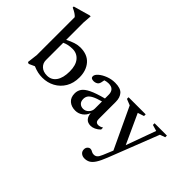

<svg xmlns="http://www.w3.org/2000/svg" viewBox="-165 -1114 1785 1785"><g transform="rotate(45 727.0 -222.0)"><path d="M497.5 -236Q497.5 -159.5 464.5 -104.2Q431.5 -49 376 -19Q320.5 11 253.5 11Q223.5 11 194.2 4.8Q165 -1.5 130.5 -16L74 9.5L57 2L69.5 -102.5V-600.5Q48.5 -626 -7 -650.5V-664L157 -710.5H169L162.5 -622V-395Q203.5 -416.5 239 -427.8Q274.5 -439 306 -439Q399.5 -439 448.5 -382.5Q497.5 -326 497.5 -236ZM162.5 -128.5Q162.5 -88 191.5 -60.8Q220.5 -33.5 271.5 -33.5Q329 -33.5 361.5 -79.8Q394 -126 394 -211Q394 -292.5 358.2 -335.2Q322.5 -378 264.5 -378Q206.5 -378 162.5 -356.5Z M888 10Q849 10 828.2 -13.2Q807.5 -36.5 805.5 -76Q792 -36 759.5 -12.5Q727 11 687 11Q635.5 11 602.8 -17.2Q570 -45.5 570 -99.5Q570 -134.5 589 -162.5Q608 -190.5 658.5 -215.2Q709 -240 803 -264.5V-314Q803 -348 785.2 -368Q767.5 -388 727.5 -388Q705 -388 679.5 -380Q676.5 -359 672 -343.8Q667.5 -328.5 660.5 -321Q652.5 -312.5 639.8 -308Q627 -303.5 614 -303.5Q576.5 -303.5 576.5 -330.5Q576.5 -353.5 604.8 -377.8Q633 -402 676.5 -418.8Q720 -435.5 766.5 -435.5Q838 -435.5 867.2 -403Q896.5 -370.5 896.5 -313V-88.5Q896.5 -45 933.5 -45Q956 -45 982 -61V-35Q959.5 -12.5 934.5 -1.2Q909.5 10 888 10ZM663 -119.5Q663 -86.5 681.2 -69.5Q699.5 -52.5 726.5 -52.5Q758 -52.5 780.5 -76Q803 -99.5 803 -131V-225.5Q746 -210 715.8 -194Q685.5 -178 674.2 -160Q663 -142 663 -119.5Z M1062.5 265Q1035 265 1016.8 249.8Q998.5 234.5 998.5 208Q998.5 187.5 1011 174.2Q1023.5 161 1038.5 161Q1053.5 161 1066.2 169.8Q1079 178.5 1098.5 178.5Q1117 178.5 1131.2 167.2Q1145.5 156 1160.5 120L1201 22.5L1011 -382L950 -406.5V-428H1175V-406L1113 -385.5L1246.5 -94L1353 -388L1292 -406V-428H1454V-406L1402.5 -387.5L1209 107Q1184.5 169.5 1162.5 203.8Q1140.5 238 1116.5 251.5Q1092.5 265 1062.5 265Z"/></g></svg>

Font: Newsreader Text Medium
Style: Regular
Weight: 500
Designer: Hugues Gentile
Foundry: Production Type
Version: Version 1.001